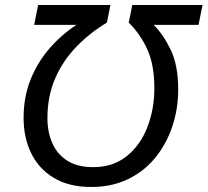

<svg xmlns="http://www.w3.org/2000/svg" viewBox="-20 -734 827 765"><path d="M344 11Q254 11 194 -25.5Q134 -62 104 -124Q74 -186 74 -264Q74 -348 102 -417.5Q130 -487 178 -542Q226 -597 285 -635H116L132 -714H420L406 -644Q339 -604 285 -548.5Q231 -493 200 -422Q169 -351 169 -263Q169 -208 188.5 -163.5Q208 -119 248.5 -93.5Q289 -68 351 -68Q430 -68 484.5 -111.5Q539 -155 567 -227Q595 -299 595 -382Q595 -475 567.5 -536Q540 -597 493 -644L507 -714H787L771 -635H592Q630 -598 660 -536Q690 -474 690 -378Q690 -300 666.5 -230Q643 -160 598.5 -105.5Q554 -51 489.5 -20Q425 11 344 11Z"/></svg>

Font: Noto IKEA Latin
Style: Italic
Weight: 400
Italic angle: -12°
Designer: Monotype Design Team
Foundry: Monotype Imaging Inc.
Version: Version 1.0